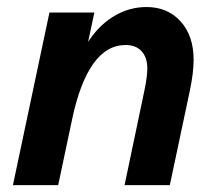

<svg xmlns="http://www.w3.org/2000/svg" viewBox="-20 -540 630 560"><path d="M17.7 0 124.2 -503.5H255.2L221.9 -346.8L195.2 -321.5Q211.6 -382.4 242.9 -426.7Q274.1 -471.1 316.6 -495.3Q359.1 -519.5 407.3 -519.5Q468.8 -519.5 506.7 -477.6Q544.7 -435.8 544.7 -365.5Q544.7 -346.7 542 -324.5Q539.4 -302.2 533.1 -272.7L475.3 0H343.3L400.5 -272.7Q405.1 -293.6 407.4 -311.4Q409.7 -329.2 409.7 -339.9Q409.7 -372.3 393.1 -390.5Q376.5 -408.7 346.4 -408.7Q291.1 -408.7 252.3 -354.4Q213.6 -300.2 191.1 -195.6L149.7 0Z"/></svg>

Font: Wix Madefor Text
Style: Italic
Weight: 400
Italic angle: -12°
Designer: Dalton Maag Ltd
Foundry: Dalton Maag Ltd
Version: Version 3.100